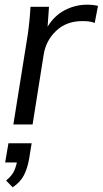

<svg xmlns="http://www.w3.org/2000/svg" viewBox="-20 -531 438 819"><path d="M37 0 98 -381Q107 -443 110 -502H189L183 -417Q212 -465 257 -488Q302 -511 351 -511Q377 -511 398 -506L384 -433Q372 -438 359.5 -439.5Q347 -441 331 -441Q263 -441 219 -399Q175 -357 166 -296L119 0ZM34 268 6 239Q29 220 38 202.5Q47 185 52 162H2L16 80H115L104 148Q97 187 82 216.5Q67 246 34 268Z"/></svg>

Font: Mulish
Style: Italic
Weight: 400
Italic angle: -9°
Designer: Vernon Adams
Foundry: Vernon Adams
Version: Version 3.603; ttfautohint (v1.8.3)